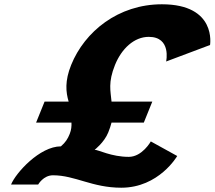

<svg xmlns="http://www.w3.org/2000/svg" viewBox="-20 -861 1002 896"><path d="M188.1 -387 148.5 -289H313.5C314.3 -272 312.9 -255 305.3 -236C296 -213 286.2 -197 264.2 -178C165.2 -178 53.5 -54 31.7 0H158.2C158.2 0 182.2 -43 227.3 -43C330.7 -43 409.5 15 545.9 15C721.9 15 807 -133 807 -133L683.8 -201C683.8 -201 643.7 -129 581 -129C499.6 -129 439.3 -162 421.7 -162C421.7 -162 466.2 -196 485.2 -243C492 -260 497 -275 500.5 -289H651.2L690.8 -387H500.5C496.1 -436 483.6 -476 516.7 -558C547.5 -634 606 -689 674.2 -689C780.9 -689 755.3 -574 755.3 -574L960.2 -651C960.2 -651 993 -841 735.6 -841C532.1 -841 375.2 -714 312.1 -558C281.8 -483 287.2 -431 300.3 -387Z"/></svg>

Font: Hussar
Style: BdWideOblFour
Weight: 700
Foundry: Cannot Into Space Fonts
Version: Version 2.00